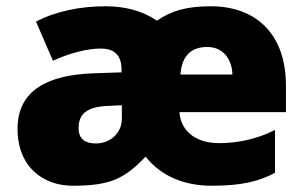

<svg xmlns="http://www.w3.org/2000/svg" viewBox="-20 -583 975 613"><path d="M653 -563C577 -563 527 -549 481 -517C436 -548 380 -563 317 -563C236 -563 158 -547 95 -514L149 -389C201 -413 258 -428 302 -428C337 -428 368 -414 368 -361V-352L279 -349C133 -344 36 -295 36 -172C36 -48 120 10 212 10C332 10 377 -12 445 -83C495 -19 571 10 655 10C750 10 804 -3 858 -31V-168C795 -136 731 -126 680 -126C598 -126 556 -171 553 -225H893V-309C893 -479 793 -563 653 -563ZM642 -433C693 -433 721 -393 722 -345H556C561 -410 595 -433 642 -433ZM328 -245 369 -247V-204C369 -157 331 -125 286 -125C253 -125 231 -138 231 -174C231 -216 253 -243 328 -245Z"/></svg>

Font: Noto Sans Sinhala UI Black
Style: Regular
Weight: 900
Designer: Jelle Bosma - Monotype Design Team
Foundry: Monotype Imaging Inc.
Version: Version 2.006